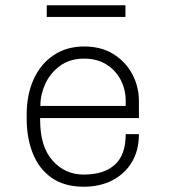

<svg xmlns="http://www.w3.org/2000/svg" viewBox="-20 -697 640 727"><path d="M297 10Q224 10 176 -23.5Q128 -57 104.5 -115.5Q81 -174 81 -248V-263Q81 -339 107.5 -397Q134 -455 183 -488Q232 -521 299 -521Q363 -521 409 -492.5Q455 -464 480.5 -417Q506 -370 506 -314V-250H132V-242Q132 -142 179 -89Q226 -36 297 -36Q373 -36 414.5 -73Q456 -110 456 -189H506Q506 -128 479.5 -83.5Q453 -39 406 -14.5Q359 10 297 10ZM133 -296H456V-314Q456 -359 436.5 -395.5Q417 -432 382 -453.5Q347 -475 299 -475Q244 -475 207 -447.5Q170 -420 151.5 -379.5Q133 -339 133 -298ZM157 -633V-677H455V-633Z"/></svg>

Font: Chivo Mono Thin
Style: Regular
Weight: 250
Designer: Hector Gatti
Foundry: Omnibus-Type
Version: Version 1.008